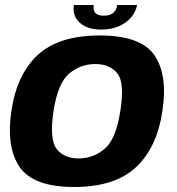

<svg xmlns="http://www.w3.org/2000/svg" viewBox="-20 -741 708 766"><path d="M275.5 5Q438 5 522.2 -73.5Q606.5 -152 628 -299Q650 -443.5 595.5 -521.5Q541 -599.5 378 -599.5Q215.5 -599.5 131.5 -522.5Q47.5 -445.5 25.5 -299Q4 -154 58.5 -74.5Q113 5 275.5 5ZM293.5 -109Q235.5 -109 206 -146.8Q176.5 -184.5 193.5 -298Q211 -410.5 256.5 -448Q302 -485.5 360 -485.5Q418.5 -485.5 448.2 -448.2Q478 -411 460 -298Q442.5 -185 397.2 -147Q352 -109 293.5 -109ZM383.5 -623Q423.5 -623 454 -636.2Q484.5 -649.5 503.2 -671.8Q522 -694 527 -721H448Q445.5 -707.5 439.2 -698Q433 -688.5 421.8 -683.5Q410.5 -678.5 393.5 -678.5Q377.5 -678.5 368 -683.5Q358.5 -688.5 355.2 -698Q352 -707.5 354 -721H275Q270 -694 281.5 -671.8Q293 -649.5 319 -636.2Q345 -623 383.5 -623Z"/></svg>

Font: Anybody UltraCondensed Thin
Style: Bold Italic
Weight: 700
Italic angle: -10°
Version: Version 1.111